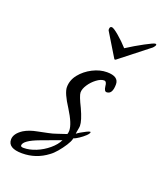

<svg xmlns="http://www.w3.org/2000/svg" viewBox="-123 -521 529 616"><g transform="rotate(20 141.0 -213.5)"><path d="M155 -453Q161 -453 180 -437Q199 -421 215 -403Q243 -421 271 -436Q299 -451 304 -451Q308 -451 308 -448Q308 -446 305.5 -442.5Q303 -439 301 -437L203 -360Q199 -357 197 -360L149 -439Q148 -440 148 -444Q148 -453 155 -453ZM22 26Q-26 26 -26 -4Q-26 -24 0 -41Q18 -52 45 -57Q64 -61 79 -64Q94 -67 105 -71L138 -82Q139 -85 139.5 -88Q140 -91 140 -94Q140 -117 113 -160Q85 -203 85 -223Q85 -247 101 -267Q117 -287 141.5 -299.5Q166 -312 190 -312Q230 -312 230 -285Q230 -251 210 -251Q202 -251 200 -268Q199 -284 190 -284Q179 -284 165 -273.5Q151 -263 141.5 -248.5Q132 -234 132 -222Q132 -211 150 -175Q167 -138 167 -120Q167 -118 166.5 -114.5Q166 -111 165 -106Q164 -102 163.5 -98Q163 -94 163 -92Q166 -95 174.5 -100Q183 -105 192 -109.5Q201 -114 204 -114Q206 -114 206 -113Q206 -108 197.5 -100Q189 -92 178.5 -85Q168 -78 160 -75V-73Q158 -64 149 -50Q140 -36 129 -23Q118 -10 108 -3Q70 26 22 26ZM21 8Q41 8 63 -1Q85 -10 103.5 -25.5Q122 -41 130 -58Q110 -51 93 -44.5Q76 -38 62 -33Q11 -14 11 3Q11 8 21 8Z"/></g></svg>

Font: Petemoss
Style: Regular
Weight: 400
Designer: Robert E. Leuschke
Foundry: Robert E. Leuschke
Version: Version 1.010; ttfautohint (v1.8.3)